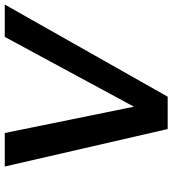

<svg xmlns="http://www.w3.org/2000/svg" viewBox="22 -762 740 825"><g transform="rotate(-90 392.5 -350.0)"><path d="M389 0H250L89 -700H233L346 -145L646 -700H785Z"/></g></svg>

Font: Argentum Sans Medium
Style: Italic
Weight: 500
Italic angle: -11°
Designer: Julieta Ulanovsky (font), Cristiano Sobral (main changes and remaster)
Foundry: Julieta Ulanovsky (font), Cristiano Sobral (main changes and remaster)
Version: Version 2.007;June 15, 2022;FontCreator 14.0.0.2814 64-bit; 